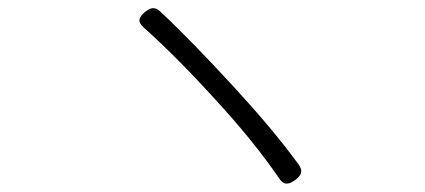

<svg xmlns="http://www.w3.org/2000/svg" viewBox="-20 -574 1020 461"><path d="M498 -334C556 -271 610 -205 650 -146C661 -129 673 -130 689 -142C704 -153 708 -164 697 -179C655 -237 599 -303 539 -368C479 -433 417 -498 364 -547C352 -558 342 -556 329 -546C313 -533 309 -522 325 -508C380 -459 440 -398 498 -334Z"/></svg>

Font: GenSenRounded2 TW L
Style: Regular
Weight: 300
Version: Version 2.100;PS 2.1;hotconv 16.6.51;makeotf.lib2.5.65220 DE